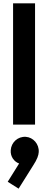

<svg xmlns="http://www.w3.org/2000/svg" viewBox="-20 -743 287 1145"><path d="M58 0H189V-723H58ZM26 341 91 382 177 245C202 207 210 183 211 164C214 116 178 76 134 73C86 70 47 106 44 153C41 191 65 222 94 232Z"/></svg>

Font: MV Cash SemiBold
Style: Regular
Weight: 600
Designer: Rodrigo Fuenzalida
Foundry: fragTYPE
Version: Version 1.100;Glyphs 3.1.2 (3151)